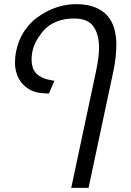

<svg xmlns="http://www.w3.org/2000/svg" viewBox="-20 -660 629 920"><path d="M321.3 240.2 439.5 -315.4Q454.6 -386.7 454.6 -431.2Q454.6 -495.1 427.7 -533.2Q400.9 -571.3 335.4 -571.3Q294.9 -571.3 263.9 -561Q232.9 -550.8 211.9 -534.7Q188 -516.6 171.4 -490.7Q131.3 -438 131.3 -374Q131.3 -355 136.7 -337.2Q142.1 -319.3 156.2 -305.7Q166.5 -295.4 184.1 -287.4Q201.7 -279.3 226.6 -275.4L240.7 -272.9L214.4 -211.9L201.7 -212.4Q150.4 -212.9 117.2 -233.6Q84 -254.4 67.9 -287.6Q51.8 -320.8 51.8 -358.4Q51.8 -371.6 53 -385.7Q54.2 -399.9 58.1 -418Q70.3 -475.1 102.8 -520Q135.3 -564.9 180.7 -591.3Q258.3 -640.1 345.7 -640.1Q397.5 -640.1 434.3 -625.5Q471.2 -610.8 494.1 -585.4Q519 -556.2 528.3 -520Q537.6 -483.9 537.6 -446.8Q537.6 -386.2 522.5 -315.4L404.3 240.2Z"/></svg>

Font: Open Sans
Style: Italic
Weight: 400
Italic angle: -12°
Designer: Monotype Design Team
Foundry: Monotype Imaging Inc.
Version: Version 3.000; ttfautohint (v1.8.4)